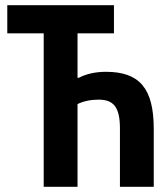

<svg xmlns="http://www.w3.org/2000/svg" viewBox="-20 -718 640 738"><path d="M148 0H278V-318C301 -329 328 -335 359 -335C415 -335 441 -308 441 -225V0H571V-222C571 -379 516 -442 387 -442C348 -442 311 -434 283 -419H278V-590H418V-698H8V-590H148Z"/></svg>

Font: IBM Mono SemiBold
Style: Regular
Weight: 600
Monospace: yes
Designer: Mike Abbink, Paul van der Laan, Pieter van Rosmalen
Foundry: Bold Monday
Version: Version 2.3